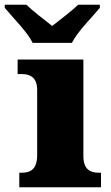

<svg xmlns="http://www.w3.org/2000/svg" viewBox="-69 -786 465 806"><path d="M233 -606C254 -651 319 -715 350 -753V-766H259C238 -745 180 -700 150 -677C120 -700 63 -745 42 -766H-49V-753C-18 -715 47 -651 68 -606ZM355 0V-61H344C307 -61 281 -78 281 -131V-536H5V-475H24C60 -475 87 -458 87 -409V-135C87 -79 62 -61 24 -61H12V0Z"/></svg>

Font: UArctic Serif Black
Style: Regular
Weight: 900
Designer: Customization by Puisto advertising & original work Monotype Design Team
Foundry: Monotype Imaging Inc.
Version: Version 2.004